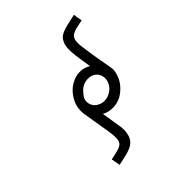

<svg xmlns="http://www.w3.org/2000/svg" viewBox="-189 -848 878 980"><g transform="rotate(-30 250.0 -358.0)"><path d="M236 -338Q235 -348 238 -358.5Q241 -369 246 -378Q251 -392 261.5 -404Q272 -416 285 -423Q299 -430 313.5 -432Q328 -434 344 -429Q355 -425 364 -416Q373 -407 378 -395Q383 -382 382.5 -367.5Q382 -353 376 -339Q371 -326 360.5 -315Q350 -304 337 -296Q324 -289 309.5 -287Q295 -285 281 -289Q264 -293 252 -305.5Q240 -318 236 -338ZM256 -151Q268 -125 273.5 -107Q279 -89 279 -78Q279 -64 271 -54.5Q263 -45 251 -38Q239 -31 226.5 -24.5Q214 -18 202 -12L223 32Q240 23 258 14Q276 5 293 -6Q309 -16 320 -29Q331 -42 335 -61Q338 -76 335 -98Q332 -120 318 -148L279 -236Q290 -233 301.5 -232.5Q313 -232 324 -234Q345 -237 363.5 -246.5Q382 -256 396 -270Q412 -287 423 -307.5Q434 -328 438 -349Q442 -369 441 -388Q440 -407 431 -424Q418 -452 399.5 -491.5Q381 -531 368 -563Q356 -589 350 -608.5Q344 -628 346 -640Q347 -653 355 -662Q363 -671 376 -679Q387 -685 399 -691Q411 -697 424 -704Q418 -715 413 -726Q408 -737 404 -748Q386 -738 367 -728.5Q348 -719 332 -709Q315 -699 304 -686.5Q293 -674 290 -655Q286 -640 290.5 -617Q295 -594 307 -565Q316 -543 325.5 -521.5Q335 -500 344 -480Q334 -483 323 -484Q312 -485 300 -484Q279 -481 261.5 -472Q244 -463 229 -448Q212 -431 201.5 -410Q191 -389 187 -367Q182 -345 185.5 -321.5Q189 -298 198 -279Z"/></g></svg>

Font: Josefin Slab Thin Medium
Style: Italic
Weight: 500
Italic angle: -12°
Version: Version 2.000